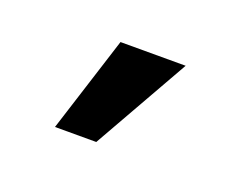

<svg xmlns="http://www.w3.org/2000/svg" viewBox="-44 -833 360 288"><g transform="rotate(20 136.5 -688.5)"><path d="M60.1 -611.8 108.9 -765.1H212.9L126 -611.8Z"/></g></svg>

Font: Standard
Style: Regular
Weight: 400
Designer: Bryce Wilner
Version: Version 2.000;PS 2.0;hotconv 16.6.51;makeotf.lib2.5.65220 DE